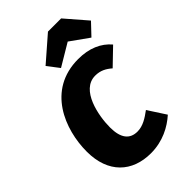

<svg xmlns="http://www.w3.org/2000/svg" viewBox="-287 -1073 1196 1196"><g transform="rotate(-45 310.5 -475.0)"><path d="M280 -752 426 -839 548 -752 621 -829 499 -970H383L221 -829ZM395 -716C122 -716 25 -464 25 -270C25 -81 137 20 301 20C406 20 488 -25 545 -76L469 -193C427 -162 386 -135 337 -135C271 -135 234 -179 234 -274C234 -377 270 -568 397 -568C443 -568 475 -550 506 -523L613 -626C564 -684 491 -716 395 -716Z"/></g></svg>

Font: Fira Sans Heavy
Style: Italic
Weight: 900
Italic angle: -8°
Designer: bBox Type GmbH & Carrois Corporate GbR & Edenspiekermann AG
Foundry: bBox Type GmbH & Carrois Corporate GbR & Edenspiekermann AG
Version: Version 4.301;PS 004.301;hotconv 1.0.88;makeotf.lib2.5.64775